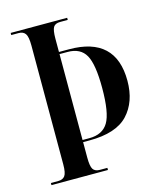

<svg xmlns="http://www.w3.org/2000/svg" viewBox="-108 -792 723 870"><g transform="rotate(-15 253.0 -357.0)"><path d="M25 0H290V-10H255Q232 -10 223 -24Q214 -38 214 -78V-151H244Q369 -151 424.5 -210Q480 -269 480 -368Q480 -574 261 -574H214V-636Q214 -676 222.5 -690Q231 -704 255 -704H290V-714H25V-704H60Q81 -704 91 -690Q101 -676 101 -634V-77Q101 -37 91 -23.5Q81 -10 60 -10H25ZM214 -161V-564H252Q312 -564 336.5 -520.5Q361 -477 361 -366Q361 -249 334.5 -205Q308 -161 246 -161Z"/></g></svg>

Font: Noto Serif Display Condensed Semi
Style: Regular
Weight: 600
Width: 3
Designer: Monotype Design Team
Foundry: Monotype Imaging Inc.
Version: Version 1.900